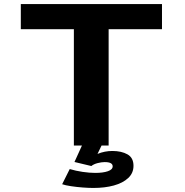

<svg xmlns="http://www.w3.org/2000/svg" viewBox="-20 -720 915 950"><path d="M345.5 0V-575.5H83V-700H781.5V-575.5H517.5V0ZM442 210Q420.5 210 390 207.8Q359.5 205.5 331.2 201.2Q303 197 287.5 191.5L325 116.5Q355 125.5 389 130.5Q423 135.5 451 135.5Q490 135.5 513.8 127.2Q537.5 119 537.5 103Q537.5 82 498 82Q482.5 82 463 87Q443.5 92 432 101.5L348.5 81.5L385.5 0H482.5L462.5 41.5Q498 27 536 27Q581 27 610.8 43.8Q640.5 60.5 640.5 100.5Q640.5 136.5 614.2 161Q588 185.5 543.2 197.8Q498.5 210 442 210Z"/></svg>

Font: Trispace SemiExpanded
Style: Bold
Weight: 700
Width: 6
Designer: Tyler Finck
Foundry: Etcetera Type Company
Version: Version 1.210; ttfautohint (v1.8.3)